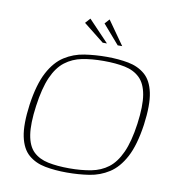

<svg xmlns="http://www.w3.org/2000/svg" viewBox="-73 -683 701 756"><g transform="rotate(10 277.5 -304.5)"><path d="M243 7Q196 7 156.5 -0.5Q117 -8 89.5 -31.5Q62 -55 52 -102.5Q42 -150 53 -231Q65 -314 90.5 -362Q116 -410 152 -433Q188 -456 231 -462.5Q274 -469 320 -469Q367 -469 406.5 -461.5Q446 -454 473.5 -430.5Q501 -407 511 -359.5Q521 -312 510 -231Q498 -148 472.5 -100Q447 -52 411 -29Q375 -6 332.5 0.5Q290 7 243 7ZM250 -11Q298 -11 337 -18.5Q376 -26 405 -48Q434 -70 454 -114Q474 -158 484 -230Q494 -303 486.5 -347Q479 -391 455.5 -413.5Q432 -436 395.5 -443.5Q359 -451 311 -451Q263 -451 225 -443.5Q187 -436 157.5 -413.5Q128 -391 108.5 -347Q89 -303 79 -230Q69 -158 76 -114Q83 -70 106 -48Q129 -26 165.5 -18.5Q202 -11 250 -11ZM294 -521 212 -586 230 -606 311 -521ZM354 -521 288 -597 305 -616 372 -521Z"/></g></svg>

Font: Genos Thin Thin
Style: Italic
Weight: 250
Italic angle: -8°
Version: Version 1.010